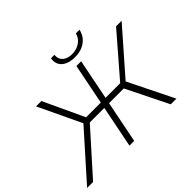

<svg xmlns="http://www.w3.org/2000/svg" viewBox="-193 -1062 1318 1318"><g transform="rotate(-45 466.5 -402.5)"><path d="M681 -330 844 0H789L638 -305H495L434 0H388L449 -305H308L35 0H-23L273 -332L125 -644H177L315 -348H458L517 -644H563L504 -348H646L902 -644H956ZM429 -787Q429 -792 431 -805H465Q464 -800 464 -793Q464 -761 488.5 -741.5Q513 -722 554 -722Q598 -722 630.5 -744.5Q663 -767 673 -805H708Q697 -753 655.5 -723Q614 -693 553 -693Q496 -693 462.5 -718Q429 -743 429 -787Z"/></g></svg>

Font: Montserrat Ace
Style: Light Italic
Weight: 300
Italic angle: -11.3°
Designer: Julieta Ulanovsky
Foundry: Julieta Ulanovsky
Version: Version 1